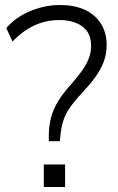

<svg xmlns="http://www.w3.org/2000/svg" viewBox="-20 -747 473 767"><path d="M175 -183V-205Q175 -243 183.5 -276Q192 -309 211.5 -341.5Q231 -374 264 -410Q289 -439 306.5 -463Q324 -487 334 -512Q344 -537 344 -564Q344 -600 327.5 -622.5Q311 -645 282.5 -656Q254 -667 218 -667Q164 -667 117.5 -645.5Q71 -624 30 -581L5 -635Q30 -664 64.5 -684.5Q99 -705 139 -716Q179 -727 219 -727Q276 -727 317.5 -708.5Q359 -690 382.5 -653.5Q406 -617 406 -567Q406 -531 394 -499.5Q382 -468 360 -438Q338 -408 307 -375Q277 -343 258.5 -316Q240 -289 232 -262Q224 -235 221 -203L219 -183ZM155 0V-90H240V0Z"/></svg>

Font: Nunitoga
Style: Light
Weight: 300
Designer: Vernon Adams
Foundry: Vernon Adams
Version: Version 1.0